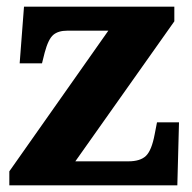

<svg xmlns="http://www.w3.org/2000/svg" viewBox="-20 -556 576 576"><path d="M8 0V-42L305 -464H182Q155 -464 140 -451.5Q125 -439 114 -398L106 -366H39L52 -536H503V-492L206 -72H365Q401 -72 418 -88.5Q435 -105 444 -153L451 -189H517L512 0Z"/></svg>

Font: Noto Serif Kannada ExtraBold
Style: Regular
Weight: 800
Version: Version 2.003